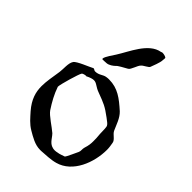

<svg xmlns="http://www.w3.org/2000/svg" viewBox="-192 -700 769 769"><g transform="rotate(45 193.0 -315.0)"><path d="M186 -4H192C217 -6 244 -6 269 -13C342 -33 376 -121 376 -194C376 -206 374 -218 372 -229C370 -245 349 -253 342 -268C331 -292 323 -320 303 -339C264 -374 232 -399 183 -399C179 -399 174 -399 169 -398C151 -396 143 -382 120 -382C115 -382 115 -385 107 -387C93 -379 39 -359 31 -346C20 -330 24 -299 21 -280C16 -246 10 -217 10 -189C10 -155 19 -123 50 -87C68 -67 83 -48 107 -34C131 -20 157 -4 186 -4ZM230 -44C197 -44 190 -70 174 -86C156 -102 115 -127 103 -145C84 -174 69 -201 58 -233V-234C58 -247 82 -329 88 -337C91 -342 103 -344 108 -344V-343C124 -351 134 -354 142 -354C158 -354 165 -341 191 -332C234 -316 247 -311 283 -284C291 -277 308 -268 309 -257C311 -245 310 -231 311 -219C313 -202 313 -190 313 -179C313 -166 312 -155 306 -136C303 -127 306 -116 302 -108C300 -105 279 -56 275 -55C265 -52 254 -47 244 -46C239 -45 235 -44 230 -44ZM107 -437C108 -437 122 -437 130 -438C142 -439 156 -449 163 -456C167 -462 192 -475 206 -483C217 -489 223 -519 234 -529C240 -536 262 -545 264 -552C267 -561 280 -591 280 -606C280 -609 282 -619 280 -620C275 -624 265 -626 258 -626C256 -626 254 -625 252 -624C192 -614 161 -534 132 -489C129 -484 105 -451 105 -440C105 -438 106 -437 107 -437Z"/></g></svg>

Font: Ancial
Style: Regular
Weight: 400
Designer: Daytona Mess (Anne-Dauphine Borione)
Foundry: Daytona Mess (Anne-Dauphine Borione)
Version: Version 1.000;Glyphs 3.2 (3192)